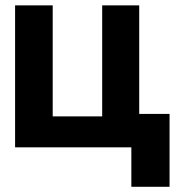

<svg xmlns="http://www.w3.org/2000/svg" viewBox="-20 -536 716 729"><path d="M508.6 -515.6V23.4H37.3V-515.6H180.1V-94.1H368V-515.6ZM623.8 -103.5V173.2H478.7V-103.5Z"/></svg>

Font: Inter Display V
Style: Regular
Weight: 400
Designer: Rasmus Andersson
Foundry: rsms
Version: Version 3.015;git-src